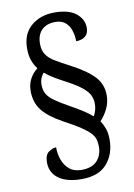

<svg xmlns="http://www.w3.org/2000/svg" viewBox="-95 -820 693 994"><g transform="rotate(-10 251.5 -323.0)"><path d="M253 114Q176 114 133 83.5Q90 53 90 -2Q90 -42 111 -56.5Q132 -71 150 -71Q150 -36 161.5 -4.5Q173 27 197 47Q221 67 260 67Q315 67 342 38Q369 9 369 -36Q369 -58 364 -75Q359 -92 343 -109Q327 -126 295.5 -147Q264 -168 211 -196Q135 -238 103 -279.5Q71 -321 71 -380Q71 -417 86.5 -445Q102 -473 126 -491Q109 -513 100 -539Q91 -565 91 -601Q91 -677 139.5 -718.5Q188 -760 262 -760Q338 -760 376 -729Q414 -698 414 -654Q414 -623 396 -608.5Q378 -594 348 -594Q348 -624 339 -651Q330 -678 310.5 -694.5Q291 -711 258 -711Q213 -711 187 -685.5Q161 -660 161 -613Q161 -578 176.5 -555.5Q192 -533 222.5 -515Q253 -497 297 -474Q379 -431 417 -390Q455 -349 455 -291Q455 -253 438.5 -220Q422 -187 400 -164Q413 -144 421.5 -120Q430 -96 430 -63Q430 13 386.5 63.5Q343 114 253 114ZM370 -195Q377 -207 382 -223.5Q387 -240 387 -259Q387 -281 378 -301.5Q369 -322 343.5 -343.5Q318 -365 269 -392Q236 -409 207 -426Q178 -443 154 -463Q145 -453 138.5 -438Q132 -423 132 -402Q132 -375 143.5 -354.5Q155 -334 184.5 -313.5Q214 -293 266 -264Q297 -247 324 -229.5Q351 -212 370 -195Z"/></g></svg>

Font: Noto Serif Tamil SemiCondensed
Style: Italic
Weight: 400
Width: 4
Italic angle: -12°
Designer: Indian Type Foundry, Tom Grace, and the Monotype Design Team
Foundry: Monotype Imaging Inc.
Version: Version 2.003; ttfautohint (v1.8.4.7-5d5b)